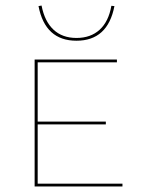

<svg xmlns="http://www.w3.org/2000/svg" viewBox="-20 -673 510 693"><path d="M119 -651 130 -653Q141 -596 173 -566Q205 -536 256 -536Q307 -536 339.5 -565.5Q372 -595 382 -652L393 -651Q369 -526 256 -526Q143 -526 119 -651ZM422 -10V0H105V-458H402V-448H116V-234H362V-224H116V-10Z"/></svg>

Font: Ysabeau SC Hairline
Style: Regular
Weight: 100
Designer: Christian Thalmann (Catharsis Fonts)
Version: Version 0.003